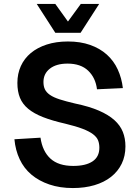

<svg xmlns="http://www.w3.org/2000/svg" viewBox="-20 -936 708 972"><path d="M349 16Q283 16 230 -2Q177 -20 139 -52Q101 -84 79.5 -130Q58 -176 53 -231L185 -239Q195 -170 235.5 -133Q276 -96 351 -96Q414 -96 448.5 -119Q483 -142 483 -188Q483 -209 476.5 -225.5Q470 -242 451 -256.5Q432 -271 398 -284Q364 -297 310 -310Q244 -325 198 -343Q152 -361 123 -385Q94 -409 81 -441Q68 -473 68 -516Q68 -563 85.5 -601.5Q103 -640 136 -667.5Q169 -695 216.5 -710.5Q264 -726 324 -726Q387 -726 436.5 -708.5Q486 -691 521 -659.5Q556 -628 576 -584.5Q596 -541 602 -490L471 -484Q464 -542 426.5 -578Q389 -614 322 -614Q265 -614 232.5 -588.5Q200 -563 200 -521Q200 -499 207.5 -483.5Q215 -468 233 -455.5Q251 -443 282 -433Q313 -423 360 -412Q432 -397 480.5 -376Q529 -355 559 -328Q589 -301 602 -268Q615 -235 615 -195Q615 -146 596 -107Q577 -68 542 -40.5Q507 -13 458 1.5Q409 16 349 16ZM166 -916H260L324 -827L389 -916H482L388 -770H260Z"/></svg>

Font: Geist SemBd
Style: Regular
Weight: 400
Designer: Basement.studio, Andrés Briganti, Mateo Zaragoza
Foundry: Basement.studio, Vercel, Andrés Briganti, Guido Ferreyra, Mateo Zaragoza
Version: Version 1.401